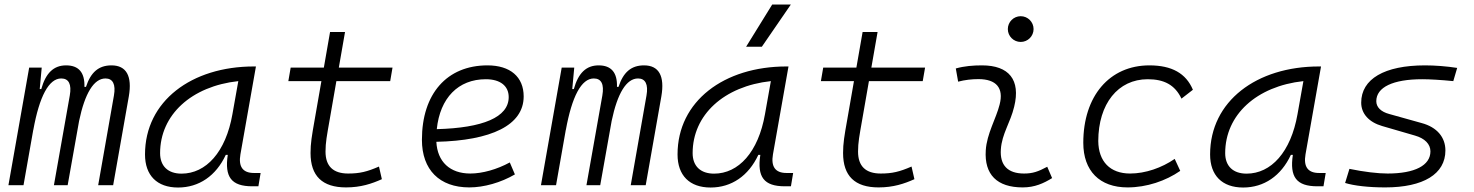

<svg xmlns="http://www.w3.org/2000/svg" viewBox="-20 -815 6485 845"><path d="M163.6 -517.6H108.4L17.1 0H83.5L126.5 -244.1V-242.7C153.3 -390.6 194.8 -469.7 249.5 -469.7C282.7 -469.7 295.9 -444.3 287.1 -394.5L217.3 0H277.8L328.1 -282.7C353.5 -404.3 393.1 -469.7 444.3 -469.7C476.6 -469.7 490.2 -443.8 481.4 -394.5L412.1 0H478L546.9 -390.6C562.5 -480.5 536.1 -527.3 470.7 -527.3C414.1 -527.3 379.4 -497.1 358.4 -432.6H351.6C353.5 -496.1 326.2 -527.3 271 -527.3C215.8 -527.3 181.2 -493.2 161.6 -422.9H154.8Z M763.7 10.3C855.5 10.3 930.7 -41 973.6 -133.3H982.4C967.8 -36.1 998 4.9 1090.3 4.9H1117.2L1127 -53.7H1097.7C1047.9 -53.7 1028.8 -82 1038.1 -135.7L1106.4 -522.5H1097.2C823.2 -522.5 618.2 -370.1 618.2 -135.3C618.2 -43 670.9 10.3 763.7 10.3ZM778.8 -50.8C719.7 -50.8 684.6 -83.5 684.6 -141.1C684.6 -309.6 822.3 -435.5 1028.8 -458L1002.9 -312.5C973.6 -145.5 886.7 -50.8 778.8 -50.8Z M1502.9 9.8C1567.9 9.8 1615.7 -6.3 1660.6 -26.4L1647.9 -82C1595.2 -59.1 1563 -51.3 1512.2 -51.3C1446.3 -51.3 1412.6 -83.5 1412.6 -147.9C1412.6 -188 1418.5 -217.3 1430.7 -287.1L1460.4 -458H1697.3L1707.5 -517.6H1471.2L1498.5 -674.3H1432.6L1405.3 -517.6H1259.3L1249 -458H1394.5L1364.7 -287.1C1352.1 -215.8 1346.7 -184.1 1346.7 -141.6C1346.7 -40.5 1398.4 9.8 1502.9 9.8Z M2049.8 -51.3C1960.4 -51.3 1904.8 -103 1900.4 -190.9C2142.1 -196.3 2284.7 -263.7 2284.7 -390.6C2284.7 -476.6 2225.6 -527.3 2125.5 -527.3C1946.8 -527.3 1836.9 -402.3 1836.9 -199.7C1836.9 -67.9 1914.1 9.8 2045.4 9.8C2109.9 9.8 2184.1 -11.2 2246.1 -47.4L2223.6 -100.1C2167 -69.3 2103 -51.3 2049.8 -51.3ZM1902.3 -246.6C1916.5 -383.8 1996.6 -466.3 2118.2 -466.3C2182.1 -466.3 2218.8 -436.5 2218.8 -387.7C2218.8 -298.8 2105 -252 1902.3 -246.6Z M2507.3 -517.6H2452.1L2360.8 0H2427.2L2470.2 -244.1V-242.7C2497.1 -390.6 2538.6 -469.7 2593.3 -469.7C2626.5 -469.7 2639.6 -444.3 2630.9 -394.5L2561 0H2621.6L2671.9 -282.7C2697.3 -404.3 2736.8 -469.7 2788.1 -469.7C2820.3 -469.7 2834 -443.8 2825.2 -394.5L2755.9 0H2821.8L2890.6 -390.6C2906.2 -480.5 2879.9 -527.3 2814.5 -527.3C2757.8 -527.3 2723.1 -497.1 2702.1 -432.6H2695.3C2697.3 -496.1 2669.9 -527.3 2614.7 -527.3C2559.6 -527.3 2524.9 -493.2 2505.4 -422.9H2498.5Z M3107.4 10.3C3199.2 10.3 3274.4 -41 3317.4 -133.3H3326.2C3311.5 -36.1 3341.8 4.9 3434.1 4.9H3460.9L3470.7 -53.7H3441.4C3391.6 -53.7 3372.6 -82 3381.8 -135.7L3450.2 -522.5H3440.9C3167 -522.5 2961.9 -370.1 2961.9 -135.3C2961.9 -43 3014.6 10.3 3107.4 10.3ZM3122.6 -50.8C3063.5 -50.8 3028.3 -83.5 3028.3 -141.1C3028.3 -309.6 3166 -435.5 3372.6 -458L3346.7 -312.5C3317.4 -145.5 3230.5 -50.8 3122.6 -50.8ZM3263.7 -609.4H3333L3460.4 -794.9H3378.4Z M3846.7 9.8C3911.6 9.8 3959.5 -6.3 4004.4 -26.4L3991.7 -82C3939 -59.1 3906.7 -51.3 3856 -51.3C3790 -51.3 3756.3 -83.5 3756.3 -147.9C3756.3 -188 3762.2 -217.3 3774.4 -287.1L3804.2 -458H4041L4051.3 -517.6H3814.9L3842.3 -674.3H3776.4L3749 -517.6H3603L3592.8 -458H3738.3L3708.5 -287.1C3695.8 -215.8 3690.4 -184.1 3690.4 -141.6C3690.4 -40.5 3742.2 9.8 3846.7 9.8Z M4588.9 -81.1C4548.8 -59.6 4524.9 -51.3 4486.8 -51.3C4415.5 -51.3 4379.9 -87.4 4384.8 -157.7C4389.2 -225.6 4426.8 -275.4 4443.4 -345.2C4472.7 -463.9 4420.4 -527.3 4301.8 -527.3C4263.2 -527.3 4224.6 -524.4 4186.5 -513.7L4196.8 -455.6C4226.6 -463.4 4256.3 -466.8 4286.1 -466.8C4364.3 -466.8 4398.4 -428.2 4379.4 -355C4364.3 -293.9 4322.8 -226.1 4318.4 -153.3C4311.5 -46.4 4368.2 9.8 4481 9.8C4534.2 9.8 4573.2 -8.3 4610.4 -31.2ZM4472.2 -630.4C4503.4 -630.4 4528.8 -655.8 4528.8 -687C4528.8 -718.3 4503.4 -743.7 4472.2 -743.7C4440.9 -743.7 4415.5 -718.3 4415.5 -687C4415.5 -655.8 4440.9 -630.4 4472.2 -630.4Z M4953.6 -51.3C4865.7 -51.3 4814.5 -104 4813.5 -194.3C4814 -358.4 4900.4 -466.3 5031.2 -466.3C5102.5 -466.3 5150.9 -441.9 5179.7 -380.9L5230 -419.9C5199.7 -492.2 5137.2 -527.3 5038.6 -527.3C4862.8 -527.3 4747.6 -392.1 4747.6 -186.5C4747.6 -63 4819.3 9.8 4942.4 9.8C5026.9 9.8 5110.8 -19 5174.3 -63L5149.9 -115.7C5093.3 -76.7 5021.5 -51.3 4953.6 -51.3Z M5451.2 10.3C5543 10.3 5618.2 -41 5661.1 -133.3H5669.9C5655.3 -36.1 5685.5 4.9 5777.8 4.9H5804.7L5814.5 -53.7H5785.2C5735.4 -53.7 5716.3 -82 5725.6 -135.7L5793.9 -522.5H5784.7C5510.7 -522.5 5305.7 -370.1 5305.7 -135.3C5305.7 -43 5358.4 10.3 5451.2 10.3ZM5466.3 -50.8C5407.2 -50.8 5372.1 -83.5 5372.1 -141.1C5372.1 -309.6 5509.8 -435.5 5716.3 -458L5690.4 -312.5C5661.1 -145.5 5574.2 -50.8 5466.3 -50.8Z M6076.2 9.8C6244.6 9.8 6341.3 -49.3 6341.3 -152.8C6341.3 -211.4 6303.7 -255.4 6236.8 -273.4L6093.3 -313.5C6057.6 -323.2 6037.1 -343.3 6037.1 -369.6C6037.1 -431.2 6110.8 -466.3 6239.3 -466.3C6272 -466.3 6321.8 -463.4 6376 -458L6393.1 -516.1C6346.7 -523.4 6295.4 -527.3 6251.5 -527.3C6072.8 -527.3 5970.7 -467.3 5970.7 -363.3C5970.7 -314.9 6004.4 -277.3 6063 -260.3L6207.5 -218.3C6250.5 -206.1 6275.4 -180.7 6275.4 -148.9C6275.4 -86.9 6206.5 -51.3 6086.9 -51.3C6043.9 -51.3 5982.9 -58.6 5918.9 -71.8L5899.9 -9.8C5939 2.4 6003.4 9.8 6076.2 9.8Z"/></svg>

Font: Cascadia Mono PL Light
Style: Italic
Weight: 300
Italic angle: -10°
Monospace: yes
Designer: Aaron Bell
Foundry: Saja Typeworks
Version: Version 2404.023